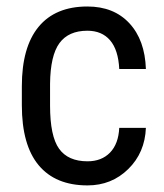

<svg xmlns="http://www.w3.org/2000/svg" viewBox="-20 -558 502 588"><path d="M248 -64Q291 -64 316.9 -90.6Q342.8 -117.2 345.2 -166.5H426.8Q423.8 -90.3 372.8 -40.3Q321.8 9.8 248 9.8Q149.9 9.8 98.4 -52Q46.9 -113.8 46.9 -235.8V-293.9Q46.9 -413.6 98.1 -475.8Q149.4 -538.1 247.6 -538.1Q328.6 -538.1 376.2 -486.8Q423.8 -435.5 426.8 -346.7H345.2Q342.3 -405.3 317.1 -434.6Q292 -463.9 247.6 -463.9Q189.9 -463.9 162.1 -426Q134.3 -388.2 133.3 -301.8V-234.4Q133.3 -141.1 160.9 -102.5Q188.5 -64 248 -64Z"/></svg>

Font: TypoPRO Roboto
Style: Regular
Weight: 400
Designer: Google
Version: Version 2.136; 2016